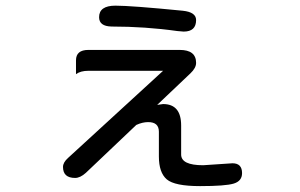

<svg xmlns="http://www.w3.org/2000/svg" viewBox="-20 -586 1040 665"><path d="M524.4 -222.7 544.9 -225.6Q607.4 -225.6 607.4 -151.4V-50.8Q607.4 -13.7 683.6 -13.7L785.2 -20.5Q818.4 -20.5 818.4 13.7Q818.4 41 789.6 49.8Q760.7 58.6 672.9 58.6Q585 58.6 557.6 35.2Q530.3 11.7 530.3 -43.9V-129.9Q530.3 -163.1 493.2 -163.1Q473.6 -163.1 452.1 -153.3L277.3 12.7Q257.8 30.3 240.2 30.3Q198.2 30.3 198.2 -7.8Q198.2 -23.4 215.8 -39.1L544.9 -340.8H286.1Q258.8 -340.8 243.2 -329.1Q243.2 -340.8 243.2 -377Q243.2 -413.1 286.1 -413.1H602.5Q659.2 -413.1 659.2 -368.2Q659.2 -350.6 639.6 -332L524.4 -222.7ZM379.9 -566.4Q434.6 -566.4 613.3 -548.8Q659.2 -543.9 659.2 -516.6Q659.2 -476.6 616.2 -476.6L593.8 -478.5Q483.4 -494.1 366.2 -494.1Q323.2 -495.1 323.2 -526.4Q323.2 -566.4 379.9 -566.4Z"/></svg>

Font: YuPearl-Regular
Style: Regular
Weight: 400
Designer: Max Yao
Foundry: Max-Everyday
Version: Version 1.011; ttfautohint (v1.8.3)